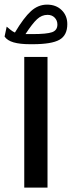

<svg xmlns="http://www.w3.org/2000/svg" viewBox="-44 -825 315 843"><path d="M-23.9 -664.6 -14.6 -708Q-7.8 -702.1 2.2 -694.1Q12.2 -686 21.5 -682.1Q60.5 -747.6 92 -776.1Q123.5 -804.7 162.6 -804.7Q202.1 -804.7 226.8 -780.5Q251.5 -756.3 251.5 -719.2Q251.5 -669.9 217 -650.4Q182.6 -630.9 99.6 -630.9H87.9Q43.9 -630.9 15.9 -638.9Q-12.2 -647 -23.9 -664.6ZM98.6 -675.3Q161.1 -675.3 184.6 -683.6Q208 -691.9 208 -717.3Q208 -735.4 196 -747.6Q184.1 -759.8 164.6 -759.8Q139.2 -759.8 118.7 -740.7Q98.1 -721.7 67.9 -675.3ZM62.5 -574.9H164.6V-1.4H62.5Z"/></svg>

Font: Vazir Medium FD-UI
Style: Medium-FD-UI
Weight: 500
Designer: Saber Rastikerdar
Foundry: Saber Rastikerdar
Version: Version 30.1.0